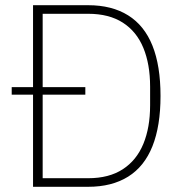

<svg xmlns="http://www.w3.org/2000/svg" viewBox="-20 -718 704 738"><path d="M107 0V-354H25V-383H107V-698H319Q410 -698 472.5 -659Q535 -620 566 -542.5Q597 -465 597 -349Q597 -234 566 -156Q535 -78 472.5 -39Q410 0 319 0ZM144 -33H319Q399 -33 452 -67.5Q505 -102 531 -165Q557 -228 557 -313V-385Q557 -471 531 -534Q505 -597 452 -631Q399 -665 319 -665H144V-383H308V-354H144Z"/></svg>

Font: IBM Plex Sans ExtraLight
Style: Regular
Weight: 250
Designer: Mike Abbink, Paul van der Laan, Pieter van Rosmalen
Foundry: Bold Monday
Version: Version 3.201